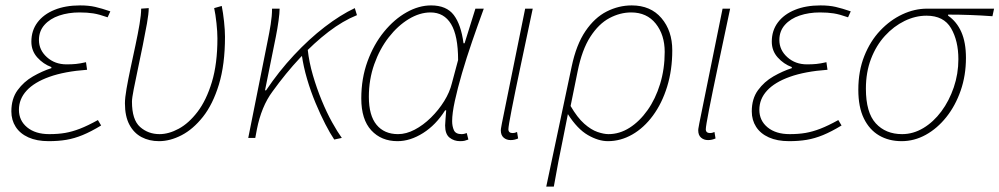

<svg xmlns="http://www.w3.org/2000/svg" viewBox="-20 -510 3696 710"><path d="M160 12Q116 12 85 -2Q54 -16 38 -41Q22 -66 22 -98Q22 -145 45 -176.5Q68 -208 102 -227.5Q136 -247 170 -258V-262Q140 -273 118 -297.5Q96 -322 96 -356Q96 -397 118.5 -427Q141 -457 181.5 -473.5Q222 -490 276 -490Q308 -490 332 -484.5Q356 -479 388 -468L378 -446Q347 -457 325 -460.5Q303 -464 274 -464Q233 -464 199 -452.5Q165 -441 144.5 -418Q124 -395 124 -362Q124 -325 153.5 -298.5Q183 -272 226 -272Q246 -272 261 -273.5Q276 -275 298 -280L302 -252Q219 -246 163 -226Q107 -206 78.5 -175Q50 -144 50 -104Q50 -64 80.5 -39Q111 -14 162 -14Q195 -14 221 -18.5Q247 -23 275.5 -34Q304 -45 342 -66L354 -46Q316 -23 285.5 -10.5Q255 2 225.5 7Q196 12 160 12Z M568 12Q532 12 503.5 -3Q475 -18 458.5 -49Q442 -80 442 -128Q442 -148 448 -182.5Q454 -217 463 -259Q472 -301 481 -343Q490 -385 496 -420.5Q502 -456 502 -478L530 -480Q530 -460 523.5 -423.5Q517 -387 508 -342.5Q499 -298 490 -255.5Q481 -213 474.5 -180Q468 -147 468 -134Q468 -67 498 -40.5Q528 -14 570 -14Q604 -14 641 -34Q678 -54 710.5 -96.5Q743 -139 763.5 -206.5Q784 -274 784 -368Q784 -392 780.5 -424.5Q777 -457 772 -480L800 -488Q805 -463 808.5 -430.5Q812 -398 812 -374Q812 -271 789.5 -197.5Q767 -124 730.5 -78Q694 -32 651.5 -10Q609 12 568 12Z M898 0 970 -360Q976 -389 981 -420Q986 -451 986 -478H1014Q1014 -462 1010 -433Q1006 -404 1000 -374L960 -176H964Q1011 -246 1067 -306Q1123 -366 1181 -410.5Q1239 -455 1292 -480L1300 -454Q1248 -433 1195 -392.5Q1142 -352 1089.5 -296Q1037 -240 988 -172Q967 -144 952.5 -108.5Q938 -73 930 -32L924 0ZM1216 6Q1201 -16 1183 -51Q1165 -86 1147 -129Q1129 -172 1115.5 -218Q1102 -264 1096 -307L1118 -326Q1123 -280 1137 -232Q1151 -184 1169.5 -139Q1188 -94 1208 -58Q1228 -22 1244 0Z M1450 12Q1390 12 1353 -28Q1316 -68 1316 -146Q1316 -220 1339 -283Q1362 -346 1400 -392.5Q1438 -439 1483.5 -464.5Q1529 -490 1574 -490Q1631 -490 1658 -454.5Q1685 -419 1694 -350H1698L1738 -478H1769Q1747 -418 1726 -357Q1705 -296 1688.5 -239.5Q1672 -183 1662 -137Q1652 -91 1652 -62Q1652 -43 1658.5 -28.5Q1665 -14 1687 -14Q1693 -14 1698 -15.5Q1703 -17 1706 -18L1712 6Q1704 9 1698 10.5Q1692 12 1681 12Q1659 12 1642.5 -1Q1626 -14 1626 -46Q1626 -55 1627.5 -70.5Q1629 -86 1630 -102H1626Q1592 -48 1544.5 -18Q1497 12 1450 12ZM1452 -14Q1482 -14 1513.5 -30.5Q1545 -47 1573.5 -75Q1602 -103 1622.5 -136Q1643 -169 1651 -202L1674 -288Q1674 -378 1648 -421Q1622 -464 1572 -464Q1532 -464 1491.5 -439.5Q1451 -415 1417.5 -372Q1384 -329 1364 -272.5Q1344 -216 1344 -152Q1344 -83 1372.5 -48.5Q1401 -14 1452 -14Z M1868 8Q1853 8 1842.5 -1Q1832 -10 1832 -28Q1832 -33 1833.5 -40Q1835 -47 1836 -54L1922 -478H1950Q1925 -360 1904.5 -263Q1884 -166 1872 -104.5Q1860 -43 1860 -32Q1860 -25 1864 -21.5Q1868 -18 1875 -18Q1878 -18 1881.5 -18.5Q1885 -19 1892 -22L1896 2Q1889 5 1882.5 6.5Q1876 8 1868 8Z M2000 180 2094 -264Q2111 -345 2145 -395Q2179 -445 2223.5 -467.5Q2268 -490 2316 -490Q2386 -490 2426 -443Q2466 -396 2466 -324Q2466 -251 2447 -189.5Q2428 -128 2394.5 -82.5Q2361 -37 2318 -12.5Q2275 12 2228 12Q2193 12 2154 -10.5Q2115 -33 2080 -88Q2070 -36 2061.5 5Q2053 46 2045 87Q2037 128 2028 180ZM2230 -14Q2271 -14 2308 -37.5Q2345 -61 2374.5 -102.5Q2404 -144 2421 -199.5Q2438 -255 2438 -318Q2438 -381 2405 -422.5Q2372 -464 2314 -464Q2273 -464 2233.5 -443Q2194 -422 2163 -374Q2132 -326 2116 -246L2090 -118Q2115 -75 2140.5 -52.5Q2166 -30 2189.5 -22Q2213 -14 2230 -14Z M2598 8Q2583 8 2572.5 -1Q2562 -10 2562 -28Q2562 -33 2563.5 -40Q2565 -47 2566 -54L2652 -478H2680Q2655 -360 2634.5 -263Q2614 -166 2602 -104.5Q2590 -43 2590 -32Q2590 -25 2594 -21.5Q2598 -18 2605 -18Q2608 -18 2611.5 -18.5Q2615 -19 2622 -22L2626 2Q2619 5 2612.5 6.5Q2606 8 2598 8Z M2898 12Q2854 12 2823 -2Q2792 -16 2776 -41Q2760 -66 2760 -98Q2760 -145 2783 -176.5Q2806 -208 2840 -227.5Q2874 -247 2908 -258V-262Q2878 -273 2856 -297.5Q2834 -322 2834 -356Q2834 -397 2856.5 -427Q2879 -457 2919.5 -473.5Q2960 -490 3014 -490Q3046 -490 3070 -484.5Q3094 -479 3126 -468L3116 -446Q3085 -457 3063 -460.5Q3041 -464 3012 -464Q2971 -464 2937 -452.5Q2903 -441 2882.5 -418Q2862 -395 2862 -362Q2862 -325 2891.5 -298.5Q2921 -272 2964 -272Q2984 -272 2999 -273.5Q3014 -275 3036 -280L3040 -252Q2957 -246 2901 -226Q2845 -206 2816.5 -175Q2788 -144 2788 -104Q2788 -64 2818.5 -39Q2849 -14 2900 -14Q2933 -14 2959 -18.5Q2985 -23 3013.5 -34Q3042 -45 3080 -66L3092 -46Q3054 -23 3023.5 -10.5Q2993 2 2963.5 7Q2934 12 2898 12Z M3314 12Q3267 12 3231 -9Q3195 -30 3174.5 -72Q3154 -114 3154 -178Q3154 -247 3176 -302.5Q3198 -358 3235 -397Q3272 -436 3317 -457Q3362 -478 3408 -478H3656L3650 -450Q3609 -453 3568.5 -454.5Q3528 -456 3486 -456V-452Q3518 -430 3535 -391.5Q3552 -353 3552 -296Q3552 -231 3532.5 -175Q3513 -119 3479.5 -77Q3446 -35 3403.5 -11.5Q3361 12 3314 12ZM3316 -14Q3357 -14 3394.5 -36.5Q3432 -59 3461 -98Q3490 -137 3507 -187Q3524 -237 3524 -291Q3524 -359 3497 -405.5Q3470 -452 3406 -452Q3365 -452 3325 -432.5Q3285 -413 3252.5 -377.5Q3220 -342 3201 -292.5Q3182 -243 3182 -182Q3182 -94 3218.5 -54Q3255 -14 3316 -14Z"/></svg>

Font: Source Sans 3
Style: Italic
Weight: 200
Italic angle: -11°
Designer: Paul D. Hunt
Foundry: Adobe
Version: Version 3.046;hotconv 1.0.118;makeotfexe 2.5.65603